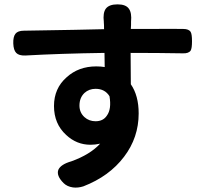

<svg xmlns="http://www.w3.org/2000/svg" viewBox="-20 -813 920 882"><path d="M315 48Q288 44 272 28Q238 -6 248 -33Q259 -58 308 -72Q394 -103 440 -153Q417 -148 396 -148Q332 -148 284 -193Q228 -244 228 -326Q228 -407 286 -458Q341 -508 422 -508Q443 -508 461 -505L460 -570Q257 -567 96 -558Q67 -557 54.5 -570Q42 -583 41 -613.5Q40 -644 51 -658Q62 -672 90 -672Q159 -673 323 -676Q416 -678 458 -679Q458 -702 457 -709Q457 -711 457 -712Q452 -754 466 -773Q481 -793 520 -793Q558 -793 572 -773Q586 -754 582 -713Q582 -712 582 -710Q582 -706 582 -698Q581 -687 581 -680Q607 -680 663 -680Q780 -681 822 -680Q848 -680 856 -666Q862 -656 862 -623.5Q862 -591 856 -581Q847 -567 820 -568Q706 -570 580 -570Q581 -521 581 -426Q617 -374 617 -292Q617 -181 550 -93Q482 -3 363 43Q338 51 315 48ZM419 -256Q454 -256 471 -282Q493 -312 483 -371Q462 -405 419 -405Q389 -405 368 -386Q345 -364 345 -328Q345 -296 368 -275Q389 -256 419 -256Z"/></svg>

Font: GenSenRounded TW B
Style: Regular
Weight: 700
Version: Version 1.501;PS 1;hotconv 16.6.51;makeotf.lib2.5.65220